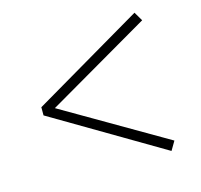

<svg xmlns="http://www.w3.org/2000/svg" viewBox="-83 -709 736 703"><g transform="rotate(-15 285.5 -358.0)"><path d="M65 -343V-374L484 -620L504 -586L112 -358L504 -130L484 -96Z"/></g></svg>

Font: Minh Nguyen ExtraLight
Style: Regular
Weight: 250
Designer: Ryoko NISHIZUKA 西塚涼子 (kana & ideographs); Frank Grießhammer (Latin, Greek & Cyrillic); Wenlong ZHANG 张文龙 (bopomofo); San
Foundry: Adobe
Version: Version 1.100;July 7, 2023;FontCreator 14.0.0.2814 64-bit